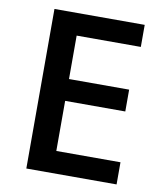

<svg xmlns="http://www.w3.org/2000/svg" viewBox="-81 -780 720 846"><g transform="rotate(10 279.0 -357.0)"><path d="M498 -99.1V0H94.2V-713.9H498V-615.2H210.9V-420.9H480V-323.2H210.9V-99.1Z"/></g></svg>

Font: Open Sans
Style: SemiBold
Weight: 600
Foundry: Ascender Corporation
Version: Version 1.10